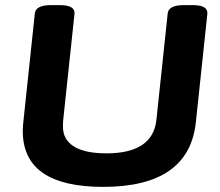

<svg xmlns="http://www.w3.org/2000/svg" viewBox="-20 -722 860 750"><path d="M383 8Q69 8 69 -210Q69 -218 69.5 -226.5Q70 -235 71 -244L116 -669Q119 -702 179 -702H214Q274 -702 271 -668L227 -254Q226 -248 226 -226Q226 -177 268.5 -150Q311 -123 396 -123Q577 -123 591 -254L635 -669Q638 -702 698 -702H733Q793 -702 790 -668L745 -244Q718 8 383 8Z"/></svg>

Font: Asap Expanded Expanded Regular
Style: Bold Italic
Weight: 700
Width: 7
Italic angle: -6°
Designer: Pablo Cosgaya
Foundry: Omnibus-Type
Version: Version 3.001; ttfautohint (v1.8.4.7-5d5b)